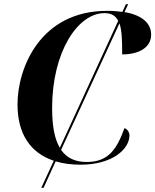

<svg xmlns="http://www.w3.org/2000/svg" viewBox="-20 -780 745 921"><path d="M178 121H189L247 -6C283 5 323 10 367 10C518 10 601 -64 601 -131C601 -146 589 -163 577 -165C541 -68 503 -3 396 -3C342 -3 301 -21 273 -61L553 -668C565 -634 566 -583 566 -519C645 -519 705 -551 705 -614C705 -666 665 -707 577 -722L595 -760H584L567 -723C545 -726 521 -728 494 -728C173 -728 64 -454 64 -279C64 -136 127 -46 238 -9ZM230 -262C230 -531 353 -717 481 -717C515 -717 535 -704 547 -680L267 -71C242 -113 230 -175 230 -262Z"/></svg>

Font: Noto Serif Display
Style: Bold Italic
Weight: 700
Italic angle: -12°
Designer: Monotype Design Team
Foundry: Monotype Imaging Inc.
Version: Version 2.009